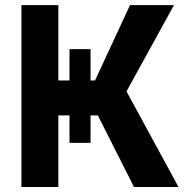

<svg xmlns="http://www.w3.org/2000/svg" viewBox="-20 -748 759 768"><path d="M258 -551.5H342.2V-176.5H258ZM65.7 0V-727.5H213.4V-426.1H360.1L500 -727.5H675.9L486 -382.4L694 0H515.9L371.4 -286.3H213.4V0Z"/></svg>

Font: Inter Variable LoSnoCo
Style: Regular
Weight: 400
Designer: Rasmus Andersson
Foundry: rsms
Version: Version 4.000;git-a52131595; featfreeze: case,dlig,ss01,ss02